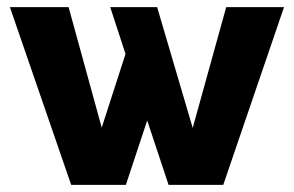

<svg xmlns="http://www.w3.org/2000/svg" viewBox="-20 -520 827 540"><path d="M616.2 -500H778.8L607.9 0H454.1L394 -181.2L334 0H180.2L7.8 -500H172.9L266.1 -161.1L333 -368.2L290 -500H421.9L522 -160.2Z"/></svg>

Font: Orkney
Style: Bold
Weight: 700
Designer: Samuel Oakes and Alfredo Marco Pradil
Foundry: Alfredo Marco Pradil
Version: 1.0